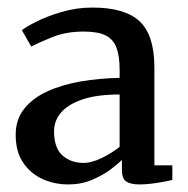

<svg xmlns="http://www.w3.org/2000/svg" viewBox="-20 -825 498 508"><path d="M349 -337Q327 -337 314.8 -344.2Q302.5 -351.5 302.5 -376V-402Q292.5 -391.5 272 -376.2Q251.5 -361 223 -349Q194.5 -337 160.5 -337Q124 -337 92.2 -351.5Q60.5 -366 41 -395Q21.5 -424 21.5 -468Q21.5 -509 44 -537.2Q66.5 -565.5 105.2 -583.2Q144 -601 193.5 -609.5Q243 -618 296.5 -619V-641Q296.5 -677 288 -699.2Q279.5 -721.5 259 -731.5Q238.5 -741.5 201.5 -741.5Q155 -741.5 118.5 -726.8Q82 -712 62.5 -702L38 -745Q46.5 -752.5 74.8 -767Q103 -781.5 142.5 -793.2Q182 -805 224.5 -805Q310.5 -805 349.5 -768.5Q388.5 -732 388.5 -645.5V-387.5H436V-349Q426.5 -346.5 411.5 -343.8Q396.5 -341 380 -339Q363.5 -337 349 -337ZM201.5 -394Q222.5 -394 249.2 -407Q276 -420 296.5 -436.5V-575Q237 -575 198.5 -562Q160 -549 141.5 -527.2Q123 -505.5 123 -478Q123 -433.5 145.2 -413.8Q167.5 -394 201.5 -394Z"/></svg>

Font: Merriweather Light 18pt Medium
Style: Regular
Weight: 500
Version: Version 2.100